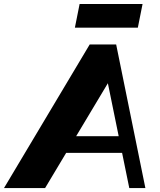

<svg xmlns="http://www.w3.org/2000/svg" viewBox="-74 -956 812 976"><path d="M-53.7 0 382 -730H516.5L665 0H583.2L462.2 -592.3L508.5 -590L155.2 0ZM228.7 -179 245.2 -263.5H571.7L555.2 -179ZM306.7 -815.5 330.7 -935.7H650.7L626.7 -815.5Z"/></svg>

Font: Savate ExtraLight
Style: Italic
Weight: 200
Italic angle: -11°
Designer: Max Esnée
Foundry: Plomb Type
Version: Version 2.000